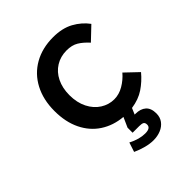

<svg xmlns="http://www.w3.org/2000/svg" viewBox="-211 -686 1022 1022"><g transform="rotate(-45 300.0 -175.0)"><path d="M233 179 250.5 125.5Q300.5 151.5 344.5 151.5Q385 151.5 385 125.5Q385 111 377 106Q369 101 349.5 101H299.5V63L324.5 7Q254.5 1 200.8 -34Q147 -69 117 -130.5Q87 -192 87 -275Q87 -360 120.8 -424Q154.5 -488 216.2 -523Q278 -558 359.5 -558Q428 -558 475.8 -531.8Q523.5 -505.5 554 -464L481.5 -395Q454 -425.5 427.2 -441.5Q400.5 -457.5 361 -457.5Q315 -457.5 279 -435.2Q243 -413 223 -372.2Q203 -331.5 203 -278Q203 -222 224.2 -180Q245.5 -138 280.8 -115.8Q316 -93.5 356.5 -93.5Q393 -93.5 427.2 -113.5Q461.5 -133.5 487.5 -164L559.5 -95.5Q527 -56.5 486.8 -29.5Q446.5 -2.5 390.5 5.5L375.5 40.5H381.5Q419 40.5 440.5 59.5Q462 78.5 462 118Q462 146.5 446.8 167Q431.5 187.5 406 198Q380.5 208.5 350 208.5Q323.5 208.5 293 200.5Q262.5 192.5 233 179Z"/></g></svg>

Font: JuliaMono SemiBold
Style: Regular
Weight: 600
Monospace: yes
Designer: cormullion
Foundry: corm
Version: Version 0.055; ttfautohint (v1.8.4)